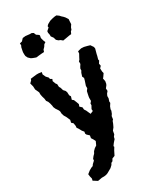

<svg xmlns="http://www.w3.org/2000/svg" viewBox="-234 -821 935 1112"><g transform="rotate(-30 234.0 -264.5)"><path d="M75 211 61 202 48 194 51 181 47 165 45 149 64 134 80 125 91 121 97 112 113 97 114 86 124 73 134 63 141 50 154 37 168 28 179 4 172 -10 163 -24 166 -41 151 -55 147 -63 149 -76 139 -88 131 -103 121 -118 122 -130 119 -149 108 -159 112 -176 105 -192 100 -203 92 -216 87 -231 86 -248 82 -257 70 -275 64 -289 63 -299 59 -316 54 -330 46 -341 44 -357 39 -374 36 -389V-404L31 -415L24 -430L23 -451L17 -474L31 -488L33 -496L48 -498L74 -501H88L108 -498L105 -484L114 -464L127 -450L129 -440L141 -433L136 -421L144 -400L150 -393L151 -374L157 -364L162 -346L173 -334L177 -323L178 -302L184 -292L178 -272L188 -264L196 -244L201 -230L196 -216L210 -203L211 -188L219 -176L226 -160L232 -147L251 -155L250 -168L261 -188V-199L271 -211V-231L272 -239L275 -254L279 -272L289 -285V-301L296 -322L299 -331L303 -346L297 -358L304 -380L311 -392V-403L316 -413L325 -427V-444L332 -451L337 -461L349 -483L350 -497L361 -500L374 -503L392 -502L412 -497L429 -492L442 -473L444 -462L435 -429L433 -419L427 -398L429 -390L419 -374L422 -359L411 -347L412 -326L415 -314L402 -295L396 -288L400 -269L397 -252L393 -244L382 -230L383 -213L373 -201L367 -188V-173L361 -155L362 -145L351 -128L345 -112V-103L338 -85L331 -75L328 -54L322 -48L316 -32L307 -13L295 2L291 24L282 36L279 49L264 66L253 81L255 87L244 105L239 115L230 133L212 140L204 154L194 159L188 170L174 183L160 191L144 200L133 204L119 206H103ZM307 -594 295 -604 283 -609 272 -619 267 -636 256 -651V-662L253 -677L254 -687L271 -702L270 -711L279 -720L299 -731L317 -736L332 -739L345 -740L359 -730L367 -721L377 -712L385 -703L396 -686L395 -672L394 -653L384 -638L379 -624L372 -618L365 -603L353 -602L342 -600L325 -597ZM123 -587 104 -594 93 -599 79 -612 72 -626 71 -638V-652L73 -663L77 -682L82 -692L81 -705L97 -709L111 -724L130 -726L158 -723H170L181 -717L187 -702L198 -695L205 -688L202 -673L203 -666L208 -649L213 -638L201 -630L193 -617L182 -606L177 -592L160 -591L140 -589Z"/></g></svg>

Font: Winky Rough Medium
Style: Regular
Weight: 500
Designer: Simon Atzbach
Foundry: typofactur
Version: Version 1.206; ttfautohint (v1.8.4.7-5d5b)